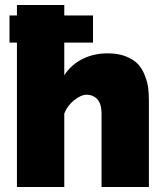

<svg xmlns="http://www.w3.org/2000/svg" viewBox="-20 -750 661 770"><path d="M412.1 -536.1Q454.6 -536.1 485.8 -523.4Q517.1 -510.7 534.2 -491.9Q551.3 -473.1 561.5 -445.8Q571.8 -418.5 574.5 -396Q577.1 -373.5 577.1 -346.2V0H387.2V-295.9Q387.2 -333 370.6 -351.6Q354 -370.1 326.2 -370.1Q305.7 -370.1 278.1 -348.6Q250.5 -327.1 237.8 -294.9V0H47.9V-579.1H18.1V-688H47.9V-730H237.8V-688H353V-579.1H237.8V-448.2Q265.6 -490.7 310.8 -513.4Q356 -536.1 412.1 -536.1Z"/></svg>

Font: Rawline Black
Style: Regular
Weight: 900
Designer: Matt McInerney, Pablo Impallari, Rodrigo Fuenzalida
Foundry: Matt McInerney, Pablo Impallari, Rodrigo Fuenzalida
Version: Version 4.020;PS 004.020;hotconv 1.0.88;makeotf.lib2.5.64775